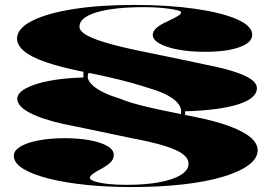

<svg xmlns="http://www.w3.org/2000/svg" viewBox="-20 -743 1100 778"><path d="M511 15Q418 15 333 6.5Q248 -2 181 -18.5Q114 -35 75 -58.5Q36 -82 36 -112Q36 -133 62.5 -149Q89 -165 136 -174Q183 -183 243 -183Q300 -183 345 -174.5Q390 -166 415.5 -151Q441 -136 441 -115Q441 -100 430 -87.5Q419 -75 394 -61Q369 -48 356.5 -38.5Q344 -29 344 -22Q344 -15 362.5 -8.5Q381 -2 414.5 2Q448 6 492 6Q569 6 625.5 -4.5Q682 -15 713 -34.5Q744 -54 744 -79Q744 -101 721 -118.5Q698 -136 646.5 -152Q595 -168 509 -184Q425 -202 354.5 -216.5Q284 -231 235 -241Q147 -261 98.5 -287Q50 -313 50 -343Q50 -366 85 -385Q120 -404 180 -415.5Q240 -427 318 -429V-457L343 -453Q323 -427 355.5 -397Q388 -367 467 -343Q485 -335 511.5 -327Q538 -319 573.5 -310.5Q609 -302 655.5 -292.5Q702 -283 761 -271Q849 -254 907.5 -232.5Q966 -211 995 -186.5Q1024 -162 1024 -134Q1024 -101 986.5 -73.5Q949 -46 881 -26Q813 -6 719 4.5Q625 15 511 15ZM708 -268Q725 -301 695 -331Q665 -361 593 -383Q553 -396 510 -408Q467 -420 418 -431Q369 -442 313 -453Q224 -471 165 -491.5Q106 -512 77.5 -536Q49 -560 49 -587Q49 -627 109 -658Q169 -689 276 -706Q383 -723 523 -723Q662 -723 770 -707.5Q878 -692 940 -665Q1002 -638 1002 -602Q1002 -570 949.5 -551.5Q897 -533 811 -533Q750 -533 702 -542Q654 -551 626.5 -566.5Q599 -582 599 -602Q599 -630 658 -656Q690 -671 702 -679Q714 -687 714 -693Q714 -697 702 -700.5Q690 -704 669.5 -707Q649 -710 622.5 -712Q596 -714 566 -714Q440 -714 371 -693Q302 -672 302 -635Q302 -618 327.5 -602.5Q353 -587 406 -571Q459 -555 540 -538Q627 -520 707.5 -503.5Q788 -487 861 -471Q940 -453 980.5 -432Q1021 -411 1021 -386Q1021 -344 944.5 -320Q868 -296 730 -292V-264Z"/></svg>

Font: Kalnia Expanded SemiBold
Style: Regular
Weight: 600
Width: 7
Designer: Frida Medrano
Foundry: Frida Medrano
Version: Version 1.105